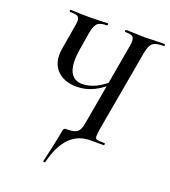

<svg xmlns="http://www.w3.org/2000/svg" viewBox="-147 -732 917 1035"><g transform="rotate(20 311.0 -214.5)"><path d="M227 196Q224 196 221.5 194.5Q219 193 220 192Q244 92 256 27L260 5Q262 -5 265 -8.5Q268 -12 274 -12Q309 -12 326 -18Q343 -24 351 -38.5Q359 -53 364 -83L445 -544Q449 -564 449 -580Q449 -599 438 -606Q427 -613 398 -613Q394 -613 394 -619Q394 -625 398 -625L442 -624Q482 -622 506 -622Q531 -622 573 -624L618 -625Q622 -625 622 -619Q622 -613 618 -613Q586 -613 569.5 -607Q553 -601 544.5 -586Q536 -571 530 -541L448 -78Q443 -45 443 -34Q443 -18 452 -15Q461 -12 496 -12Q500 -12 500 -6Q500 0 496 0H420Q279 0 232 193Q232 196 227 196ZM105 -377Q105 -393 108 -411L131 -546Q135 -566 135 -581Q135 -601 123.5 -607Q112 -613 81 -613Q77 -613 77 -619Q77 -625 81 -625Q98 -625 107 -624Q137 -622 183 -622Q225 -622 263 -624Q275 -625 292 -625Q296 -625 296 -619Q296 -613 292 -613Q253 -613 238 -598Q223 -583 215 -539L199 -441Q193 -405 193 -377Q193 -324 214 -297Q235 -270 274 -270Q314 -270 355.5 -291Q397 -312 448 -361L455 -350Q399 -294 350.5 -270Q302 -246 252 -246Q184 -246 144.5 -281Q105 -316 105 -377Z"/></g></svg>

Font: Cormorant Infant SemiBold
Style: Italic
Weight: 600
Italic angle: -10°
Designer: Christian Thalmann (Catharsis Fonts)
Foundry: Catharsis Fonts
Version: Version 4.000